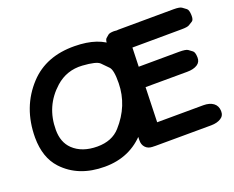

<svg xmlns="http://www.w3.org/2000/svg" viewBox="-121 -950 1450 1189"><g transform="rotate(-20 604.0 -355.5)"><path d="M465.3 -606Q557.1 -600.1 578.4 -578.6Q599.6 -557.1 620.8 -535.4Q642.1 -513.7 640.6 -426.8Q638.2 -279.3 533.7 -163.1Q480 -103 383.8 -103Q282.7 -103 224.6 -158.7Q175.8 -205.6 175.8 -287.6Q175.8 -444.3 289.6 -545.9Q364.3 -612.3 465.3 -606ZM164.1 -620.1Q39.1 -486.3 38.6 -286.6Q39.1 -154.3 109.9 -78.1Q210.9 30.3 383.8 30.3Q552.7 30.3 657.2 -90.3Q772.5 -223.6 772.9 -426.8Q772.9 -578.1 697.8 -655.3Q621.1 -734.4 461.4 -735.8Q273.9 -737.8 164.1 -620.1ZM741.2 -737.8Q732.9 -738.8 722.7 -739.3Q693.4 -738.8 684.3 -731Q675.3 -723.1 666 -715.3Q656.7 -707.5 656.2 -680.7L640.1 -51.3Q639.2 -22 655.8 -3.9Q672.9 15.1 703.1 15.6H709.5Q715.8 16.1 722.2 16.1L1089.8 14.6Q1128.9 14.2 1153.8 -1.5Q1178.7 -16.6 1177.7 -47.9Q1176.8 -82.5 1151.9 -101.1Q1127 -119.1 1086.4 -119.1L781.7 -117.7L788.6 -346.7L1063 -347.7Q1105 -347.7 1130.4 -363.8Q1154.8 -379.4 1153.8 -410.2Q1152.8 -444.8 1140.4 -454.1Q1127.9 -463.4 1115.5 -472.4Q1103 -481.4 1059.1 -481.4L792 -480L795.9 -605Q938.5 -606 1120.1 -606.9Q1159.2 -606.9 1171.6 -614.7Q1184.1 -622.6 1196.5 -630.1Q1209 -637.7 1208 -668.9Q1207 -703.6 1194.6 -712.9Q1182.1 -722.2 1169.7 -731.4Q1157.2 -740.7 1116.7 -740.7L752 -738.8Q746.6 -738.3 741.2 -737.8Z"/></g></svg>

Font: Comic Relief
Style: Bold
Weight: 700
Designer: Jeff Davis
Foundry: Loudifier
Version: Version 1.200; ttfautohint (v1.8.4.7-5d5b)